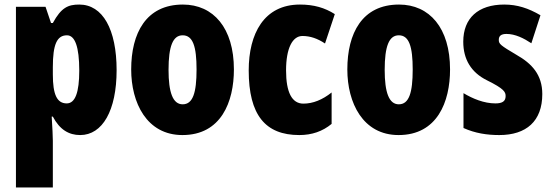

<svg xmlns="http://www.w3.org/2000/svg" viewBox="-20 -583 2425 843"><path d="M328 -563C279 -563 249 -550 212 -482H204L180 -553H50V240H212V35C212 14 210 -21 207 -71H212C242 -14 282 10 332 10C430 10 492 -98 492 -275C492 -454 431 -563 328 -563ZM274 -428C309 -428 328 -378 328 -273C328 -177 310 -129 273 -129C230 -129 212 -168 212 -256V-288C212 -388 230 -428 274 -428Z M1007 -278C1007 -460 917 -563 783 -563C621 -563 556 -437 556 -278C556 -132 624 10 781 10C951 10 1007 -136 1007 -278ZM720 -276C720 -380 739 -428 782 -428C827 -428 843 -379 843 -278C843 -176 827 -125 782 -125C739 -125 720 -177 720 -276Z M1294 10C1349 10 1396 -6 1436 -39V-177C1396 -145 1354 -128 1312 -128C1262 -128 1236 -177 1236 -274C1236 -371 1264 -425 1308 -425C1342 -425 1374 -414 1407 -392L1450 -521C1406 -549 1358 -563 1297 -563C1139 -563 1072 -435 1072 -274C1072 -78 1145 10 1294 10Z M1956 -278C1956 -460 1866 -563 1732 -563C1570 -563 1505 -437 1505 -278C1505 -132 1573 10 1730 10C1900 10 1956 -136 1956 -278ZM1669 -276C1669 -380 1688 -428 1731 -428C1776 -428 1792 -379 1792 -278C1792 -176 1776 -125 1731 -125C1688 -125 1669 -177 1669 -276Z M2361 -170C2361 -255 2315 -304 2248 -342C2177 -384 2170 -390 2170 -408C2170 -426 2181 -434 2204 -434C2242 -434 2280 -415 2313 -393L2353 -516C2300 -547 2251 -563 2194 -563C2079 -563 2014 -503 2014 -400C2014 -322 2049 -265 2117 -231C2194 -193 2200 -179 2200 -161C2200 -138 2185 -129 2155 -129C2105 -129 2055 -150 2015 -174V-21C2066 2 2118 10 2172 10C2291 10 2361 -51 2361 -170Z"/></svg>

Font: Noto Sans Oriya ExtCond Blk
Style: Regular
Weight: 900
Width: 2
Designer: Amélie Bonet and Sol Matas
Foundry: Google LLC
Version: Version 2.006